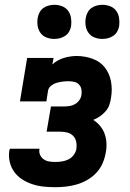

<svg xmlns="http://www.w3.org/2000/svg" viewBox="-20 -771 540 799"><path d="M210 8Q185 8 161 5.5Q137 3 114.5 -4.5Q92 -12 72.5 -24.5Q53 -37 39.5 -55.5Q26 -74 20.5 -97.5Q15 -121 19 -145Q20 -147 20 -148.5Q20 -150 21 -152H145Q145 -151 144.5 -150.5Q144 -150 144 -150Q142 -137 147 -126Q152 -115 162 -108Q172 -101 184.5 -99Q197 -97 210 -97Q223 -97 237 -99Q251 -101 264.5 -107.5Q278 -114 287 -126.5Q296 -139 298 -152Q300 -167 297 -181.5Q294 -196 284 -206Q274 -216 260 -219.5Q246 -223 231 -223H174L192 -328H248Q259 -328 271 -330Q283 -332 293.5 -338.5Q304 -345 311 -355.5Q318 -366 319 -377Q321 -389 318.5 -400.5Q316 -412 308 -420Q300 -428 288.5 -430.5Q277 -433 265 -433Q253 -433 241 -431.5Q229 -430 216.5 -426.5Q204 -423 193 -414.5Q182 -406 180 -394L173 -349H63L93 -530H203L198 -503Q219 -522 246 -530Q273 -538 299 -538Q333 -538 365 -526.5Q397 -515 416.5 -490Q436 -465 442 -431.5Q448 -398 442 -364Q440 -349 435 -334.5Q430 -320 419.5 -308Q409 -296 396 -287Q383 -278 368 -272Q384 -262 396.5 -247Q409 -232 415.5 -214Q422 -196 423 -175.5Q424 -155 420 -135Q416 -112 406.5 -90.5Q397 -69 380.5 -51.5Q364 -34 343 -22Q322 -10 299.5 -3.5Q277 3 254.5 5.5Q232 8 210 8ZM406 -609Q389 -609 373.5 -615Q358 -621 348.5 -634Q339 -647 336.5 -663.5Q334 -680 337 -697Q339 -709 345 -720Q351 -731 361 -738Q371 -745 383 -748Q395 -751 406 -751Q423 -751 438.5 -745Q454 -739 463.5 -726Q473 -713 475.5 -696.5Q478 -680 476 -663Q474 -651 468 -640Q462 -629 451.5 -622Q441 -615 429.5 -612Q418 -609 406 -609ZM206 -609Q189 -609 173.5 -615Q158 -621 148.5 -634Q139 -647 136.5 -663.5Q134 -680 137 -697Q139 -709 145 -720Q151 -731 161 -738Q171 -745 183 -748Q195 -751 206 -751Q223 -751 238.5 -745Q254 -739 263.5 -726Q273 -713 275.5 -696.5Q278 -680 276 -663Q274 -651 268 -640Q262 -629 251.5 -622Q241 -615 229.5 -612Q218 -609 206 -609Z"/></svg>

Font: Iosevka Slab Extrabold Oblique
Style: Regular
Weight: 800
Italic angle: -9°
Monospace: yes
Designer: Belleve Invis
Foundry: Belleve Invis
Version: Version 11.1.1; ttfautohint (v1.8.3)